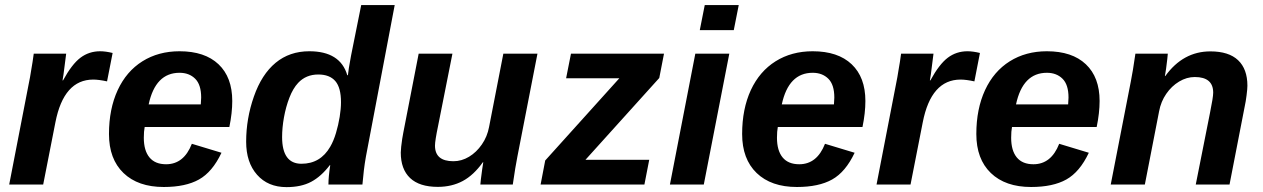

<svg xmlns="http://www.w3.org/2000/svg" viewBox="-20 -745 5097 775"><path d="M412.1 -416.5Q378.4 -423.8 356.4 -423.8Q237.3 -423.8 203.6 -251L154.3 0H17.1L95.7 -405.3Q101.6 -433.1 106 -462.4Q111.8 -494.6 116.2 -528.3H247.1L236.3 -444.3L232.4 -420.4H234.4Q270 -485.8 304.7 -512Q339.4 -538.1 384.3 -538.1Q406.2 -538.1 434.6 -531.2Z M564 -232.4Q560.5 -215.3 560.5 -189Q560.5 -137.2 583.3 -109.6Q606 -82 650.4 -82Q722.2 -82 754.4 -164.6L874 -128.4Q837.4 -50.8 783.2 -20.5Q729 9.8 641.1 9.8Q537.1 9.8 478.5 -46.6Q419.9 -103 419.9 -204.1Q419.9 -305.2 455.1 -381.3Q490.2 -457 554.9 -497.6Q619.6 -538.1 704.6 -538.1Q806.6 -538.1 862.1 -485.6Q917.5 -433.1 917.5 -337.4Q917.5 -289.1 905.8 -232.4ZM580.1 -323.7H790.5L792 -351.1Q792 -403.3 767.8 -427.2Q743.7 -451.2 704.6 -451.2Q607.4 -451.2 580.1 -323.7Z M1136.7 10.3Q1061.5 10.3 1017.6 -39.6Q973.6 -89.4 973.6 -172.9Q973.6 -266.6 1004.9 -355.5Q1036.1 -444.8 1092.5 -491.5Q1148.9 -538.1 1228.5 -538.1Q1353.5 -538.1 1381.8 -441.4H1384.3Q1385.3 -451.2 1388.2 -470.7Q1391.1 -490.2 1397 -520.5L1438 -724.6H1573.2L1457 -112.8Q1452.1 -85.4 1448.7 -57.1Q1445.3 -28.8 1442.9 0H1305.7Q1305.7 -30.8 1313 -78.1H1311Q1276.4 -32.7 1236.1 -11.2Q1195.8 10.3 1136.7 10.3ZM1196.8 -84Q1273.4 -84 1313 -152.8Q1326.7 -176.3 1336.2 -208.3Q1345.7 -240.2 1351.1 -273.2Q1356.4 -306.2 1356.4 -332.5Q1356.4 -391.1 1333.5 -417.7Q1310.5 -444.3 1264.6 -444.3Q1215.3 -444.3 1183.6 -410.6Q1162.6 -388.2 1148.2 -350.8Q1133.8 -313.5 1126.2 -271.2Q1118.7 -229 1118.7 -191.9Q1118.7 -84 1196.8 -84Z M1929.2 -90.3Q1892.1 -38.1 1847.9 -14.4Q1803.7 9.3 1747.1 9.3Q1672.9 9.3 1635.3 -26.4Q1597.7 -62 1597.7 -129.4Q1597.7 -137.7 1599.4 -153.1Q1601.1 -168.5 1603.5 -184.6Q1606 -200.7 1607.9 -209.5L1669.9 -528.3H1806.2L1748.5 -237.8Q1735.8 -176.8 1735.8 -157.2Q1735.8 -94.2 1810.1 -94.2Q1843.3 -94.2 1873.3 -112.3Q1903.3 -130.4 1925 -161.9Q1946.8 -193.4 1954.1 -232.4L2011.7 -528.3H2149.4L2068.4 -112.8Q2064.5 -93.3 2059.8 -65.2Q2055.2 -37.1 2049.8 0H1918.9Q1918.9 -2.9 1921.1 -21.7Q1923.3 -40.5 1926.3 -61.3Q1929.2 -82 1930.7 -90.3Z M2600.6 -100.1 2581.1 0H2162.1L2180.7 -97.2L2480 -429.2H2265.1L2284.7 -528.3H2660.2L2641.1 -430.2L2343.3 -100.1Z M2961.9 -724.6 2941.9 -623.5H2804.7L2824.7 -724.6ZM2923.8 -528.3 2820.8 0H2684.1L2786.6 -528.3Z M3119.6 -232.4Q3116.2 -215.3 3116.2 -189Q3116.2 -137.2 3138.9 -109.6Q3161.6 -82 3206.1 -82Q3277.8 -82 3310.1 -164.6L3429.7 -128.4Q3393.1 -50.8 3338.9 -20.5Q3284.7 9.8 3196.8 9.8Q3092.8 9.8 3034.2 -46.6Q2975.6 -103 2975.6 -204.1Q2975.6 -305.2 3010.7 -381.3Q3045.9 -457 3110.6 -497.6Q3175.3 -538.1 3260.3 -538.1Q3362.3 -538.1 3417.7 -485.6Q3473.1 -433.1 3473.1 -337.4Q3473.1 -289.1 3461.4 -232.4ZM3135.7 -323.7H3346.2L3347.7 -351.1Q3347.7 -403.3 3323.5 -427.2Q3299.3 -451.2 3260.3 -451.2Q3163.1 -451.2 3135.7 -323.7Z M3913.1 -416.5Q3879.4 -423.8 3857.4 -423.8Q3738.3 -423.8 3704.6 -251L3655.3 0H3518.1L3596.7 -405.3Q3602.5 -433.1 3606.9 -462.4Q3612.8 -494.6 3617.2 -528.3H3748L3737.3 -444.3L3733.4 -420.4H3735.4Q3771 -485.8 3805.7 -512Q3840.3 -538.1 3885.3 -538.1Q3907.2 -538.1 3935.5 -531.2Z M4064.9 -232.4Q4061.5 -215.3 4061.5 -189Q4061.5 -137.2 4084.2 -109.6Q4106.9 -82 4151.4 -82Q4223.1 -82 4255.4 -164.6L4375 -128.4Q4338.4 -50.8 4284.2 -20.5Q4230 9.8 4142.1 9.8Q4038.1 9.8 3979.5 -46.6Q3920.9 -103 3920.9 -204.1Q3920.9 -305.2 3956.1 -381.3Q3991.2 -457 4055.9 -497.6Q4120.6 -538.1 4205.6 -538.1Q4307.6 -538.1 4363 -485.6Q4418.5 -433.1 4418.5 -337.4Q4418.5 -289.1 4406.7 -232.4ZM4081.1 -323.7H4291.5L4293 -351.1Q4293 -403.3 4268.8 -427.2Q4244.6 -451.2 4205.6 -451.2Q4108.4 -451.2 4081.1 -323.7Z M4658.7 -295.9 4601.1 0H4463.4L4544.4 -415.5Q4548.3 -435.1 4553 -463.1Q4557.6 -491.2 4563 -528.3H4693.8Q4693.8 -525.4 4691.7 -506.6Q4689.5 -487.8 4686.8 -467.3Q4684.1 -446.8 4682.1 -438H4683.6Q4755.4 -537.6 4865.7 -537.6Q4939.9 -537.6 4977.5 -502Q5015.1 -466.3 5015.1 -398.9Q5015.1 -386.7 5011.7 -360.1Q5008.3 -333.5 5004.9 -318.8L4942.9 0H4806.6L4864.3 -290.5Q4877 -352.5 4877 -371.1Q4877 -434.1 4802.7 -434.1Q4770 -434.1 4739.5 -415.8Q4709 -397.5 4687.5 -366.2Q4666 -335 4658.7 -295.9Z"/></svg>

Font: Arimo
Style: Bold Italic
Weight: 700
Italic angle: -12°
Designer: Steve Matteson
Foundry: Monotype Imaging Inc.
Version: Version 1.33